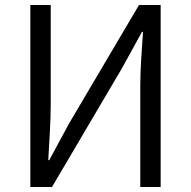

<svg xmlns="http://www.w3.org/2000/svg" viewBox="-20 -752 768 772"><path d="M102 0H189L470 -477L551 -624H555C550 -551 544 -476 544 -401V0H626V-732H539L258 -256L178 -108H174C178 -181 184 -261 184 -335V-732H102Z"/></svg>

Font: ChiuKong Gothic CL Normal
Style: Regular
Weight: 350
Designer: Ryoko NISHIZUKA 西塚涼子 (kana, bopomofo & ideographs); Paul D. Hunt (Latin, Greek & Cyrillic); Sandoll Communications 산돌커뮤니
Foundry: Adobe
Version: Version 1.300